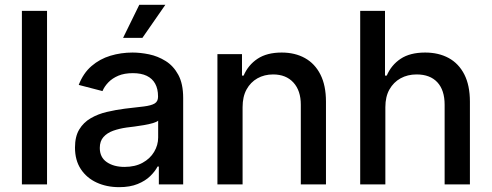

<svg xmlns="http://www.w3.org/2000/svg" viewBox="-20 -773 2062 805"><path d="M177.2 -727.5V0H71.8V-727.5Z M479.5 11.7Q427.2 11.7 385.3 -7.6Q343.3 -26.9 318.8 -64Q294.4 -101.1 294.4 -154.3Q294.4 -200.7 312.3 -230.2Q330.1 -259.8 360.4 -277.3Q390.6 -294.9 428 -303.7Q465.3 -312.5 503.9 -317.4Q553.2 -322.8 583.7 -326.7Q614.3 -330.6 628.4 -339.1Q642.6 -347.7 642.6 -366.7V-369.1Q642.6 -400.4 630.6 -422.1Q618.7 -443.8 595.2 -455.1Q571.8 -466.3 537.1 -466.3Q501.5 -466.3 476.1 -455.6Q450.7 -444.8 434.1 -427.5Q417.5 -410.2 409.7 -391.1L310.1 -417Q329.1 -466.3 363.8 -496.1Q398.4 -525.9 442.9 -539.3Q487.3 -552.7 535.6 -552.7Q568.4 -552.7 605 -545.2Q641.6 -537.6 674.3 -517.3Q707 -497.1 727.5 -459.5Q748 -421.9 748 -362.3V0H646V-74.7H640.6Q630.4 -54.7 609.9 -34.7Q589.4 -14.6 557.1 -1.5Q524.9 11.7 479.5 11.7ZM502 -73.2Q546.4 -73.2 577.9 -90.6Q609.4 -107.9 626.2 -136.2Q643.1 -164.6 643.1 -196.3V-267.1Q637.2 -261.7 620.8 -256.8Q604.5 -252 583.7 -248.5Q563 -245.1 543.5 -242.4Q523.9 -239.7 510.7 -238.3Q480 -233.9 454.6 -224.9Q429.2 -215.8 413.8 -198.5Q398.4 -181.2 398.4 -152.8Q398.4 -113.3 427.7 -93.3Q457 -73.2 502 -73.2ZM496.1 -614.3 564 -752.9H673.3L577.1 -614.3Z M997.1 -323.7V0H891.6V-545.9H994.6V-456.1H1001.5Q1020.5 -500.5 1059.8 -526.6Q1099.1 -552.7 1161.1 -552.7Q1216.8 -552.7 1258.5 -529.5Q1300.3 -506.3 1323.5 -460.4Q1346.7 -414.6 1346.7 -346.7V0H1241.2V-334Q1241.2 -393.1 1210.2 -427Q1179.2 -460.9 1125 -460.9Q1088.4 -460.9 1059.3 -444.6Q1030.3 -428.2 1013.7 -397.9Q997.1 -367.7 997.1 -323.7Z M1595.7 -323.7V0H1490.2V-727.5H1594.2V-456.1H1601.6Q1620.6 -500.5 1659.9 -526.6Q1699.2 -552.7 1762.7 -552.7Q1818.8 -552.7 1861.1 -529.8Q1903.3 -506.8 1926.8 -460.9Q1950.2 -415 1950.2 -346.7V0H1844.2V-334Q1844.2 -395 1813.7 -428Q1783.2 -460.9 1726.6 -460.9Q1689 -460.9 1659.4 -444.6Q1629.9 -428.2 1612.8 -397.9Q1595.7 -367.7 1595.7 -323.7Z"/></svg>

Font: Inter V
Style: Weight 500 Optical size 14.0
Weight: 500
Designer: Rasmus Andersson
Foundry: rsms
Version: Version 4.000;git-4fc901f